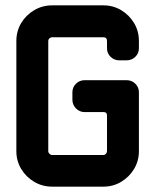

<svg xmlns="http://www.w3.org/2000/svg" viewBox="-20 -696 579 716"><path d="M498 -132Q498 -96 480 -66Q462 -36 432 -18Q402 0 366 0H174Q138 0 107.5 -18Q77 -36 59 -66Q41 -96 41 -132V-543Q41 -580 59 -610Q77 -640 107.5 -658Q138 -676 174 -676H366Q402 -676 432 -658Q462 -640 480 -610Q498 -580 498 -543V-516Q498 -497 484.5 -484Q471 -471 452 -471H425Q406 -471 392.5 -484Q379 -497 379 -516V-543Q379 -557 366 -557H174Q169 -557 164.5 -553Q160 -549 160 -543V-132Q160 -127 164.5 -122.5Q169 -118 174 -118H366Q371 -118 375 -122.5Q379 -127 379 -132V-266Q379 -278 367 -278H296Q277 -278 263.5 -291.5Q250 -305 250 -324V-352Q250 -371 263.5 -384Q277 -397 296 -397H452Q471 -397 484.5 -384Q498 -371 498 -352Z"/></svg>

Font: Monomaniac One
Style: Regular
Weight: 400
Version: Version 1.000; ttfautohint (v1.8.3)